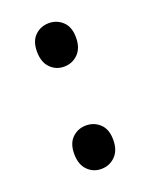

<svg xmlns="http://www.w3.org/2000/svg" viewBox="-98 -515 456 582"><g transform="rotate(-20 130.0 -224.0)"><path d="M129 -319Q103 -319 85 -337.5Q67 -356 67 -390Q67 -424 85.5 -441.5Q104 -459 130 -459Q156 -459 174.5 -441.5Q193 -424 193 -390Q193 -356 174.5 -337.5Q156 -319 129 -319ZM129 11Q103 11 85 -7.5Q67 -26 67 -60Q67 -94 85.5 -111.5Q104 -129 130 -129Q156 -129 174.5 -111.5Q193 -94 193 -60Q193 -26 174.5 -7.5Q156 11 129 11Z"/></g></svg>

Font: Yaldevi Medium
Style: Regular
Weight: 500
Designer: Sol Matas, Rajitha Manaperi, Kosala Senevirathne
Foundry: Mooniak
Version: Version 1.100